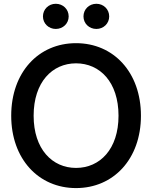

<svg xmlns="http://www.w3.org/2000/svg" viewBox="-20 -963 789 995"><path d="M374 11.7C568.4 11.7 710.4 -139.2 710.4 -363.3C710.4 -588.4 568.4 -739.3 374 -739.3C179.7 -739.3 38.1 -588.4 38.1 -363.3C38.1 -139.6 179.7 11.7 374 11.7ZM374 -92.8C251 -92.8 154.3 -189.9 154.3 -363.3C154.3 -537.6 251 -634.8 374 -634.8C497.6 -634.8 594.2 -537.6 594.2 -363.3C594.2 -189.9 497.6 -92.8 374 -92.8ZM479.5 -813C516.6 -813 545.9 -841.3 545.9 -877.9C545.9 -915 516.6 -943.4 479.5 -943.4C441.9 -943.4 412.6 -915 412.6 -877.9C412.6 -841.3 441.9 -813 479.5 -813ZM269 -813C306.6 -813 335.9 -841.3 335.9 -877.9C335.9 -915 306.6 -943.4 269 -943.4C231.9 -943.4 202.6 -915 202.6 -877.9C202.6 -841.3 231.9 -813 269 -813Z"/></svg>

Font: Raveo Display Display Medium
Style: Regular
Weight: 500
Designer: Jakub Foglar, Rasmus Andersson (Inter)
Foundry: Jakubfoglar.com
Version: Version 1.100;Glyphs 3.2.3 (3260)